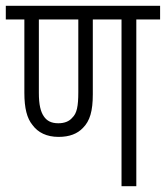

<svg xmlns="http://www.w3.org/2000/svg" viewBox="-20 -642 572 662"><path d="M450 -575H532V-622H0V-575H64V-322C64 -269 73 -234 92 -211C111 -185 141 -170 182 -170C220 -170 247 -181 266 -201C290 -225 300 -259 300 -317V-575H399V0H450ZM181 -217C156 -217 141 -226 131 -241C120 -257 114 -281 114 -322V-575H250V-325C250 -275 245 -251 229 -236C219 -224 203 -217 181 -217Z"/></svg>

Font: Noto Sans Devanagari UI ExtraCondensed Light
Style: Regular
Weight: 300
Width: 2
Designer: Jelle Bosma - Monotype Design Team
Foundry: Monotype Imaging Inc.
Version: Version 2.004